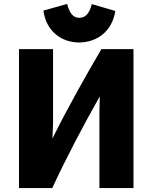

<svg xmlns="http://www.w3.org/2000/svg" viewBox="-20 -951 778 981"><path d="M449 -930 569 -895C554 -793 477 -734 384 -734C293 -734 215 -793 202 -897L323 -931C336 -881 355 -860 385 -860C415 -860 436 -879 449 -930ZM662 10H488V-388L490 -459C409 -316 316 -140 247 10H77V-700H251V-319L248 -243C322 -394 419 -565 498 -700H662Z"/></svg>

Font: Repo ExtraBold
Style: Bold
Weight: 700
Designer: Stefan Peev
Foundry: Context Ltd
Version: Version 1.502